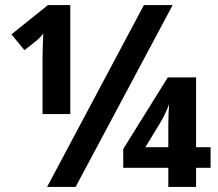

<svg xmlns="http://www.w3.org/2000/svg" viewBox="-20 -734 858 754"><path d="M165 0 545 -714H658L277 0ZM147 -501Q147 -522 148 -553.5Q149 -585 150 -602Q136 -584 118 -570L76 -537L25 -599L168 -714H256V-286H147ZM641 0V-75H464V-149L639 -430H750V-156H807V-75H750V0ZM551 -156H641V-243Q641 -284 644 -325Q639 -310 629 -289Q619 -268 611 -255Z"/></svg>

Font: Noto Sans SemiCondensed
Style: Bold
Weight: 700
Width: 4
Designer: Monotype Design Team
Foundry: Monotype Imaging Inc.
Version: Version 2.013; ttfautohint (v1.8.4.7-5d5b)